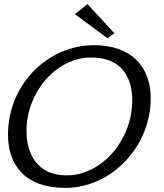

<svg xmlns="http://www.w3.org/2000/svg" viewBox="-20 -905 797 935"><path d="M19 -249C19 -103 100 10 298 10C523 10 714 -191 714 -427C714 -572 628 -685 437 -685C217 -685 19 -498 19 -249ZM109 -268C109 -454 252 -625 424 -625C573 -625 624 -527 624 -417C624 -221 474 -51 305 -51C159 -51 109 -158 109 -268ZM345 -836 503 -719 537 -743 406 -885Z"/></svg>

Font: KpSans
Style: Italic
Weight: 400
Italic angle: -11°
Version: Version 0.66